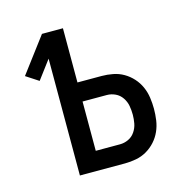

<svg xmlns="http://www.w3.org/2000/svg" viewBox="-83 -600 667 681"><g transform="rotate(-15 250.0 -260.0)"><path d="M129 0V-429L78 -361L32 -391L129 -520H206V-321H295Q315 -321 336 -317Q357 -313 375 -302.5Q393 -292 407 -276.5Q421 -261 429.5 -242Q438 -223 441 -202Q444 -181 444 -161Q444 -140 441 -119Q438 -98 429.5 -79Q421 -60 407 -44.5Q393 -29 375 -18.5Q357 -8 336 -4Q315 0 295 0ZM206 -70H295Q311 -70 326 -77Q341 -84 350.5 -98Q360 -112 363 -128Q366 -144 366 -160Q366 -177 363 -193Q360 -209 350.5 -223Q341 -237 326 -244Q311 -251 295 -251H206Z"/></g></svg>

Font: Iosevka Custom
Style: Regular
Weight: 400
Monospace: yes
Designer: Belleve Invis
Foundry: Belleve Invis
Version: Version 32.5.0; ttfautohint (v1.8.4)